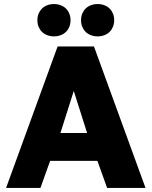

<svg xmlns="http://www.w3.org/2000/svg" viewBox="-20 -930 750 950"><path d="M10 0 265 -700H445L700 0H510L462 -134H228L180 0ZM279 -272H411L345 -480ZM247 -750Q229 -750 213.5 -756Q198 -762 187.5 -772.5Q177 -783 171 -797.5Q165 -812 165 -830Q165 -848 171 -862.5Q177 -877 187.5 -887.5Q198 -898 213.5 -904Q229 -910 247 -910Q265 -910 280.5 -904Q296 -898 306.5 -887.5Q317 -877 323 -862.5Q329 -848 329 -830Q329 -812 323 -797.5Q317 -783 306.5 -772.5Q296 -762 280.5 -756Q265 -750 247 -750ZM463 -750Q445 -750 429.5 -756Q414 -762 403.5 -772.5Q393 -783 387 -797.5Q381 -812 381 -830Q381 -848 387 -862.5Q393 -877 403.5 -887.5Q414 -898 429.5 -904Q445 -910 463 -910Q481 -910 496.5 -904Q512 -898 522.5 -887.5Q533 -877 539 -862.5Q545 -848 545 -830Q545 -812 539 -797.5Q533 -783 522.5 -772.5Q512 -762 496.5 -756Q481 -750 463 -750Z"/></svg>

Font: Golos Text VF
Style: Regular
Weight: 400
Designer: A.Korolkova, Vitaly Kuzmin
Foundry: ParaType Ltd
Version: Version 2.003